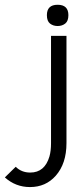

<svg xmlns="http://www.w3.org/2000/svg" viewBox="-64 -592 342 794"><path d="M218.8 -529.3Q218.8 -504.9 205.8 -494.6Q192.9 -484.4 174.3 -484.4Q155.8 -484.4 142.8 -494.6Q129.9 -504.9 129.9 -529.3Q129.9 -572.3 174.3 -572.3Q218.8 -572.3 218.8 -529.3ZM1 97.7Q24.9 121.6 61 121.6Q121.1 121.6 140.6 54.7Q147 31.7 147 0V-443.8H210.9V0Q210.9 84.5 166.5 134.8Q125 181.6 60.1 181.6Q0.5 181.6 -43.9 141.6Z"/></svg>

Font: Meera
Style: Regular
Weight: 400
Designer: Hussain KH and Suresh P for Swathanthra Malayalam Computing (SMC)
Version: 7.0.0+20160512